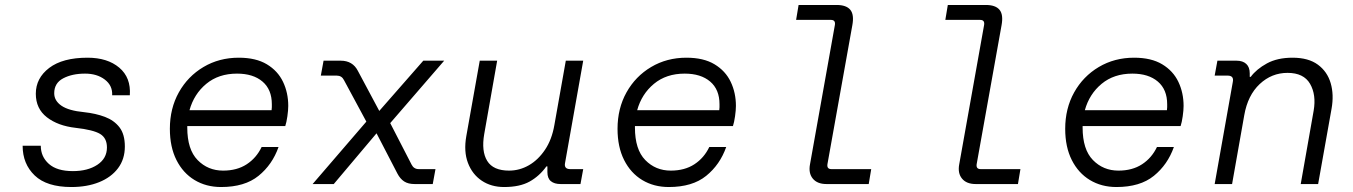

<svg xmlns="http://www.w3.org/2000/svg" viewBox="-20 -740 5440 772"><path d="M267 12Q168 12 119.5 -34.5Q71 -81 71 -154H144Q144 -110 176.5 -81Q209 -52 273 -52Q333 -52 371.5 -77.5Q410 -103 410 -147Q410 -185 382.5 -201.5Q355 -218 284 -226Q213 -234 168.5 -268.5Q124 -303 124 -363Q124 -426 178 -467Q232 -508 332 -508Q412 -508 459.5 -468Q507 -428 502 -357H431Q433 -396 401.5 -420Q370 -444 322 -444Q270 -444 234 -425Q198 -406 198 -365Q198 -335 227 -315Q256 -295 318 -289Q365 -284 402 -270Q439 -256 460.5 -228Q482 -200 482 -151Q482 -100 454.5 -63.5Q427 -27 378.5 -7.5Q330 12 267 12Z M869 12Q809 12 762.5 -16Q716 -44 689.5 -96.5Q663 -149 663 -222Q663 -304 699 -368.5Q735 -433 798 -470.5Q861 -508 940 -508Q1009 -508 1053 -481.5Q1097 -455 1118 -411Q1139 -367 1139 -314Q1139 -297 1135.5 -272.5Q1132 -248 1127 -233H733Q733 -230 733 -227Q733 -139 774.5 -96.5Q816 -54 877 -54Q933 -54 972 -79.5Q1011 -105 1032 -149H1100Q1075 -78 1019.5 -33Q964 12 869 12ZM933 -444Q859 -444 809.5 -403Q760 -362 742 -297H1072Q1073 -303 1073 -309Q1073 -315 1073 -321Q1073 -380 1035.5 -412Q998 -444 933 -444Z M1237 0 1453 -251 1363 -418Q1354 -436 1334 -436H1270L1281 -496H1350Q1398 -496 1419 -455L1505 -294L1682 -496H1766L1549 -245L1635 -78Q1644 -60 1664 -60H1731L1720 0H1647Q1621 0 1605 -10.5Q1589 -21 1578 -42L1494 -204L1322 0Z M2007 12Q1955 12 1917 -13.5Q1879 -39 1861.5 -85Q1844 -131 1855 -193L1909 -496H1979L1927 -201Q1915 -132 1939 -93Q1963 -54 2027 -54Q2069 -54 2106.5 -75.5Q2144 -97 2171.5 -138Q2199 -179 2209 -237L2255 -496H2325L2252 -85Q2247 -60 2273 -60H2325L2314 0H2234Q2209 0 2195 -11.5Q2181 -23 2181 -48V-71H2177Q2149 -32 2109.5 -10Q2070 12 2007 12Z M2669 12Q2609 12 2562.5 -16Q2516 -44 2489.5 -96.5Q2463 -149 2463 -222Q2463 -304 2499 -368.5Q2535 -433 2598 -470.5Q2661 -508 2740 -508Q2809 -508 2853 -481.5Q2897 -455 2918 -411Q2939 -367 2939 -314Q2939 -297 2935.5 -272.5Q2932 -248 2927 -233H2533Q2533 -230 2533 -227Q2533 -139 2574.5 -96.5Q2616 -54 2677 -54Q2733 -54 2772 -79.5Q2811 -105 2832 -149H2900Q2875 -78 2819.5 -33Q2764 12 2669 12ZM2733 -444Q2659 -444 2609.5 -403Q2560 -362 2542 -297H2872Q2873 -303 2873 -309Q2873 -315 2873 -321Q2873 -380 2835.5 -412Q2798 -444 2733 -444Z M3303 0Q3266 0 3248 -22Q3230 -44 3237 -80L3337 -640Q3340 -660 3321 -660H3181L3191 -720H3344Q3383 -720 3399 -700.5Q3415 -681 3407 -638L3307 -80Q3304 -60 3323 -60H3483L3473 0Z M3903 0Q3866 0 3848 -22Q3830 -44 3837 -80L3937 -640Q3940 -660 3921 -660H3781L3791 -720H3944Q3983 -720 3999 -700.5Q4015 -681 4007 -638L3907 -80Q3904 -60 3923 -60H4083L4073 0Z M4469 12Q4409 12 4362.5 -16Q4316 -44 4289.5 -96.5Q4263 -149 4263 -222Q4263 -304 4299 -368.5Q4335 -433 4398 -470.5Q4461 -508 4540 -508Q4609 -508 4653 -481.5Q4697 -455 4718 -411Q4739 -367 4739 -314Q4739 -297 4735.5 -272.5Q4732 -248 4727 -233H4333Q4333 -230 4333 -227Q4333 -139 4374.5 -96.5Q4416 -54 4477 -54Q4533 -54 4572 -79.5Q4611 -105 4632 -149H4700Q4675 -78 4619.5 -33Q4564 12 4469 12ZM4533 -444Q4459 -444 4409.5 -403Q4360 -362 4342 -297H4672Q4673 -303 4673 -309Q4673 -315 4673 -321Q4673 -380 4635.5 -412Q4598 -444 4533 -444Z M4864 0 4937 -411Q4942 -436 4916 -436H4864L4875 -496H4952Q4977 -496 4991 -483Q5005 -470 5005 -445V-431H5009Q5032 -462 5074 -485Q5116 -508 5177 -508Q5241 -508 5279 -480Q5317 -452 5330.5 -405.5Q5344 -359 5334 -303L5280 0H5210L5262 -295Q5273 -359 5247.5 -403Q5222 -447 5157 -447Q5093 -447 5045 -402Q4997 -357 4983 -277L4934 0Z"/></svg>

Font: DM Mono Light
Style: Italic
Weight: 300
Italic angle: -10°
Designer: Colophon Foundry
Foundry: Colophon Foundry
Version: Version 1.000; ttfautohint (v1.8.2.53-6de2)